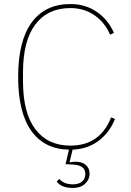

<svg xmlns="http://www.w3.org/2000/svg" viewBox="-20 -730 650 952"><path d="M329 -690Q217 -690 155.5 -609Q94 -528 94 -370V-328Q94 -170 155.5 -89Q217 -8 329 -8Q476 -8 531 -148L550 -140Q523 -72 468.5 -31.5Q414 9 340 12L325 73L327 75Q340 72 357 72Q387 72 405.5 88Q424 104 424 131Q424 161 401.5 181.5Q379 202 342 202Q284 202 261 170L274 157Q296 184 342 184Q370 184 386.5 170.5Q403 157 403 132Q403 89 342 86L305 84L322 12Q200 10 135 -81.5Q70 -173 70 -349Q70 -527 137 -618.5Q204 -710 329 -710Q403 -710 459.5 -671.5Q516 -633 545 -567L526 -558Q499 -620 447.5 -655Q396 -690 329 -690Z"/></svg>

Font: IBM Plex Sans Thin
Style: Regular
Weight: 100
Designer: Mike Abbink, Paul van der Laan, Pieter van Rosmalen
Foundry: Bold Monday
Version: Version 3.0